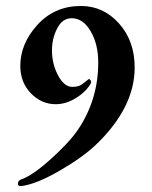

<svg xmlns="http://www.w3.org/2000/svg" viewBox="-20 -434 510 643"><path d="M251 -414Q326 -414 378.5 -355.5Q431 -297 431 -208Q431 -74 302 50Q257 93 180 137.5Q103 182 53 189H48Q40 189 40 181Q40 170 53 166Q90 153 151.5 97.5Q213 42 242 -1Q309 -101 309 -225Q309 -286 283.5 -329.5Q258 -373 220 -373Q189 -373 171.5 -339Q154 -305 154 -265Q154 -220 174.5 -181.5Q195 -143 222 -143Q235 -143 243.5 -146Q252 -149 263 -158Q274 -167 277 -169Q279 -170 281.5 -167.5Q284 -165 285 -161Q286 -157 283 -153Q273 -135 252 -118Q210 -85 167 -85Q119 -85 83.5 -121.5Q48 -158 48 -213Q48 -288 105.5 -351Q163 -414 251 -414Z"/></svg>

Font: EB Garamond 12
Style: Bold
Weight: 700
Version: Version 0.016